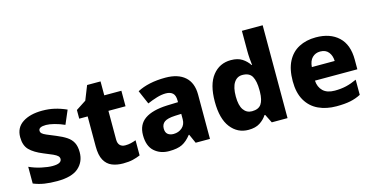

<svg xmlns="http://www.w3.org/2000/svg" viewBox="-76 -1134 2955 1518"><g transform="rotate(-15 1401.0 -375.0)"><path d="M468 -165Q468 -87 413 -38.5Q358 10 238 10Q180 10 134.5 3Q89 -4 45 -22V-159Q93 -137 145 -126Q197 -115 232 -115Q272 -115 290 -125Q308 -135 308 -153Q308 -167 297.5 -177.5Q287 -188 261 -200Q235 -212 187 -231Q116 -260 80 -296.5Q44 -333 44 -401Q44 -479 105 -519Q166 -559 266 -559Q320 -559 367 -548Q414 -537 463 -515L415 -403Q375 -421 334 -431.5Q293 -442 266 -442Q205 -442 205 -411Q205 -398 214.5 -388.5Q224 -379 249.5 -368Q275 -357 322 -338Q371 -318 403.5 -296.5Q436 -275 452 -244Q468 -213 468 -165Z M831 -124Q855 -124 876.5 -129Q898 -134 919 -142V-18Q891 -6 858 2Q825 10 778 10Q726 10 686.5 -6.5Q647 -23 624.5 -63.5Q602 -104 602 -177V-422H533V-493L616 -547L662 -663H772V-549H912V-422H772V-187Q772 -156 787.5 -140Q803 -124 831 -124Z M1274 -559Q1377 -559 1433.5 -509Q1490 -459 1490 -363V0H1373L1340 -74H1336Q1301 -29 1262 -9.5Q1223 10 1154 10Q1082 10 1034 -33Q986 -76 986 -165Q986 -252 1048 -295Q1110 -338 1230 -343L1321 -346V-359Q1321 -402 1301 -420Q1281 -438 1245 -438Q1210 -438 1170.5 -426Q1131 -414 1092 -397L1043 -510Q1088 -534 1146 -546.5Q1204 -559 1274 -559ZM1271 -248Q1208 -245 1183 -226.5Q1158 -208 1158 -173Q1158 -141 1176 -126.5Q1194 -112 1223 -112Q1264 -112 1293 -137Q1322 -162 1322 -206V-250Z M1804 10Q1715 10 1659 -62Q1603 -134 1603 -274Q1603 -415 1660 -487Q1717 -559 1810 -559Q1866 -559 1901.5 -536Q1937 -513 1959 -479H1963Q1960 -498 1957.5 -532.5Q1955 -567 1955 -598V-760H2125V0H1996L1961 -70H1955Q1934 -37 1898 -13.5Q1862 10 1804 10ZM1868 -125Q1922 -125 1944.5 -157.5Q1967 -190 1968 -257V-272Q1968 -345 1946.5 -383.5Q1925 -422 1867 -422Q1824 -422 1799 -384Q1774 -346 1774 -271Q1774 -197 1799.5 -161Q1825 -125 1868 -125Z M2505 -559Q2622 -559 2690 -495.5Q2758 -432 2758 -309V-230H2411Q2414 -177 2447 -145Q2480 -113 2543 -113Q2594 -113 2636.5 -123Q2679 -133 2724 -154V-30Q2684 -9 2638 0.5Q2592 10 2524 10Q2442 10 2377.5 -20Q2313 -50 2276.5 -112.5Q2240 -175 2240 -271Q2240 -368 2273 -432Q2306 -496 2366 -527.5Q2426 -559 2505 -559ZM2510 -442Q2471 -442 2445 -416.5Q2419 -391 2415 -340H2602Q2601 -383 2578 -412.5Q2555 -442 2510 -442Z"/></g></svg>

Font: Noto Sans Khmer UI ExtraBold
Style: Regular
Weight: 800
Designer: Danh Hong and the Monotype Design Team
Foundry: Monotype Imaging Inc.
Version: Version 2.002; ttfautohint (v1.8.4.7-5d5b)